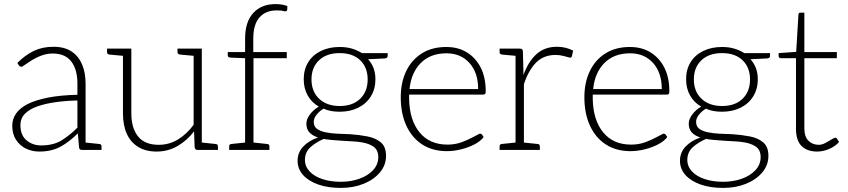

<svg xmlns="http://www.w3.org/2000/svg" viewBox="-20 -734 4151 940"><path d="M172 8Q137 8 107 -6.5Q77 -21 58.5 -49.5Q40 -78 40 -119Q40 -151 58.5 -178Q77 -205 116 -225Q154 -244 214.5 -256Q275 -268 359 -270V-324Q359 -394 329 -433Q299 -472 238 -472Q209 -472 181.5 -461.5Q154 -451 131 -436Q108 -421 89 -408Q84 -407 80 -408Q76 -409 73 -413L65 -426Q104 -465 146 -485Q188 -505 242 -505Q295 -505 329.5 -482.5Q364 -460 381.5 -419.5Q399 -379 399 -324V0H383Q375 0 371.5 -2.5Q368 -5 367 -13L361 -81Q320 -40 276.5 -16Q233 8 172 8ZM181 -22Q241 -22 281 -46.5Q321 -71 359 -109V-242Q304 -241 253.5 -234Q203 -227 164 -213.5Q125 -200 102.5 -177.5Q80 -155 80 -121Q80 -72 110 -47Q140 -22 181 -22ZM386 0 390 -37 467 -29Q471 -29 474 -26Q477 -23 477 -18V0Z M747 8Q693 8 656 -15Q619 -38 600.5 -79.5Q582 -121 582 -179V-496H623V-179Q623 -107 656 -66Q689 -25 757 -25Q808 -25 851 -51Q894 -77 928 -123V-496H968V0H947Q935 0 933 -12L930 -91Q897 -47 850 -19.5Q803 8 747 8ZM955 0 960 -37 1036 -29Q1041 -29 1044 -26Q1047 -23 1047 -18V0ZM595 -496 590 -460 514 -467Q510 -468 507 -470.5Q504 -473 504 -478V-496ZM941 -496 936 -460 860 -467Q856 -468 852.5 -470.5Q849 -473 849 -478V-496Z M1180 0V-449L1108 -452Q1102 -453 1098.5 -455.5Q1095 -458 1095 -463V-479H1180V-545Q1180 -627 1220 -670.5Q1260 -714 1329 -714Q1345 -714 1360.5 -711.5Q1376 -709 1387 -704L1386 -685Q1385 -680 1380 -679Q1375 -678 1367 -680Q1361 -682 1352.5 -682.5Q1344 -683 1334 -683Q1281 -683 1250.5 -649Q1220 -615 1220 -544V-479H1384V-449H1221V0ZM1102 0V-18Q1102 -23 1105 -26Q1108 -29 1112 -29L1188 -37L1193 0ZM1208 0 1213 -37 1289 -29Q1293 -29 1296 -26Q1299 -23 1299 -18V0Z M1643 -504Q1676 -504 1703 -496Q1730 -488 1752 -474H1878V-460Q1878 -455 1874.5 -452Q1871 -449 1865 -448L1782 -444Q1818 -405 1818 -346Q1818 -298 1795.5 -262Q1773 -226 1733.5 -206.5Q1694 -187 1643 -187Q1620 -187 1601 -190.5Q1582 -194 1564 -202Q1544 -190 1530 -172.5Q1516 -155 1516 -138Q1516 -115 1531.5 -103.5Q1547 -92 1573 -86.5Q1599 -81 1630 -79.5Q1661 -78 1693 -77Q1739 -74 1779.5 -66Q1820 -58 1845 -36.5Q1870 -15 1870 29Q1870 74 1840.5 109.5Q1811 145 1761 165.5Q1711 186 1648 186Q1586 186 1538.5 169.5Q1491 153 1464 123Q1437 93 1437 53Q1437 13 1464 -16Q1491 -45 1537 -61Q1511 -69 1495.5 -85Q1480 -101 1480 -129Q1480 -151 1498 -174.5Q1516 -198 1541 -212Q1506 -232 1486.5 -266.5Q1467 -301 1467 -346Q1467 -394 1489 -429.5Q1511 -465 1551 -484.5Q1591 -504 1643 -504ZM1832 35Q1832 -2 1805 -18.5Q1778 -35 1738 -39Q1727 -41 1704 -42Q1681 -43 1653.5 -45Q1626 -47 1602 -49Q1578 -51 1565 -54Q1526 -37 1499.5 -13Q1473 11 1473 49Q1473 81 1496 105.5Q1519 130 1559 143Q1599 156 1648 156Q1697 156 1738.5 141.5Q1780 127 1806 99.5Q1832 72 1832 35ZM1643 -215Q1707 -215 1743.5 -250.5Q1780 -286 1780 -345Q1780 -404 1743.5 -439Q1707 -474 1643 -474Q1579 -474 1542 -439Q1505 -404 1505 -345Q1505 -286 1542.5 -250.5Q1580 -215 1643 -215Z M2168 6Q2098 6 2047.5 -26.5Q1997 -59 1969.5 -118.5Q1942 -178 1942 -258Q1942 -330 1968.5 -385.5Q1995 -441 2045 -472.5Q2095 -504 2165 -504Q2223 -504 2266 -477.5Q2309 -451 2333.5 -403Q2358 -355 2358 -287Q2358 -278 2355.5 -274.5Q2353 -271 2346 -271H1983Q1983 -266 1983 -261.5Q1983 -257 1983 -249Q1985 -146 2034 -86Q2083 -26 2171 -26Q2208 -26 2239.5 -37.5Q2271 -49 2294.5 -62Q2318 -75 2327 -79Q2334 -81 2339 -76L2348 -63Q2333 -43 2303.5 -27.5Q2274 -12 2238 -3Q2202 6 2168 6ZM1985 -298H2321Q2321 -378 2278.5 -425.5Q2236 -473 2166 -473Q2087 -473 2040 -425.5Q1993 -378 1985 -298Z M2504 0V-496H2525Q2533 -496 2536 -493Q2539 -490 2540 -482L2543 -367Q2566 -432 2606 -468.5Q2646 -505 2707 -505Q2730 -505 2749.5 -500Q2769 -495 2786 -486L2780 -459Q2779 -455 2776 -453Q2773 -451 2769 -452Q2761 -454 2741 -459.5Q2721 -465 2700 -465Q2642 -465 2605 -428Q2568 -391 2545 -322V0ZM2532 0 2536 -37 2613 -29Q2617 -29 2620 -26Q2623 -23 2623 -18V0ZM2426 0V-18Q2426 -23 2429 -26Q2432 -29 2436 -29L2512 -37L2517 0ZM2517 -496 2512 -460 2436 -467Q2432 -468 2429 -470.5Q2426 -473 2426 -478V-496Z M3067 6Q2997 6 2946.5 -26.5Q2896 -59 2868.5 -118.5Q2841 -178 2841 -258Q2841 -330 2867.5 -385.5Q2894 -441 2944 -472.5Q2994 -504 3064 -504Q3122 -504 3165 -477.5Q3208 -451 3232.5 -403Q3257 -355 3257 -287Q3257 -278 3254.5 -274.5Q3252 -271 3245 -271H2882Q2882 -266 2882 -261.5Q2882 -257 2882 -249Q2884 -146 2933 -86Q2982 -26 3070 -26Q3107 -26 3138.5 -37.5Q3170 -49 3193.5 -62Q3217 -75 3226 -79Q3233 -81 3238 -76L3247 -63Q3232 -43 3202.5 -27.5Q3173 -12 3137 -3Q3101 6 3067 6ZM2884 -298H3220Q3220 -378 3177.5 -425.5Q3135 -473 3065 -473Q2986 -473 2939 -425.5Q2892 -378 2884 -298Z M3515 -504Q3548 -504 3575 -496Q3602 -488 3624 -474H3750V-460Q3750 -455 3746.5 -452Q3743 -449 3737 -448L3654 -444Q3690 -405 3690 -346Q3690 -298 3667.5 -262Q3645 -226 3605.5 -206.5Q3566 -187 3515 -187Q3492 -187 3473 -190.5Q3454 -194 3436 -202Q3416 -190 3402 -172.5Q3388 -155 3388 -138Q3388 -115 3403.5 -103.5Q3419 -92 3445 -86.5Q3471 -81 3502 -79.5Q3533 -78 3565 -77Q3611 -74 3651.5 -66Q3692 -58 3717 -36.5Q3742 -15 3742 29Q3742 74 3712.5 109.5Q3683 145 3633 165.5Q3583 186 3520 186Q3458 186 3410.5 169.5Q3363 153 3336 123Q3309 93 3309 53Q3309 13 3336 -16Q3363 -45 3409 -61Q3383 -69 3367.5 -85Q3352 -101 3352 -129Q3352 -151 3370 -174.5Q3388 -198 3413 -212Q3378 -232 3358.5 -266.5Q3339 -301 3339 -346Q3339 -394 3361 -429.5Q3383 -465 3423 -484.5Q3463 -504 3515 -504ZM3704 35Q3704 -2 3677 -18.5Q3650 -35 3610 -39Q3599 -41 3576 -42Q3553 -43 3525.5 -45Q3498 -47 3474 -49Q3450 -51 3437 -54Q3398 -37 3371.5 -13Q3345 11 3345 49Q3345 81 3368 105.5Q3391 130 3431 143Q3471 156 3520 156Q3569 156 3610.5 141.5Q3652 127 3678 99.5Q3704 72 3704 35ZM3515 -215Q3579 -215 3615.5 -250.5Q3652 -286 3652 -345Q3652 -404 3615.5 -439Q3579 -474 3515 -474Q3451 -474 3414 -439Q3377 -404 3377 -345Q3377 -286 3414.5 -250.5Q3452 -215 3515 -215Z M3981 8Q3932 8 3904.5 -19Q3877 -46 3877 -104V-449H3804Q3798 -449 3795 -452Q3792 -455 3792 -460V-474L3878 -480L3889 -662Q3889 -672 3899 -672H3918V-479H4077V-449H3918V-106Q3918 -65 3938 -45Q3958 -25 3989 -25Q4004 -25 4021 -34Q4038 -43 4051.5 -51.5Q4065 -60 4070 -60Q4074 -60 4077 -56L4088 -39Q4070 -18 4040 -5Q4010 8 3981 8Z"/></svg>

Font: Aleo ExtraLight
Style: Regular
Weight: 250
Designer: Alessio Laiso
Foundry: Alessio Laiso
Version: Version 2.001;gftools[0.9.29]